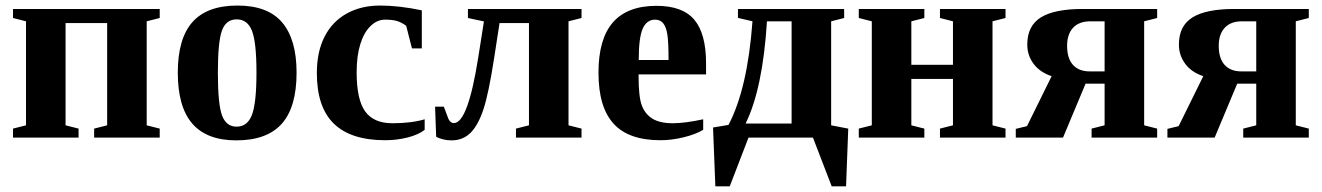

<svg xmlns="http://www.w3.org/2000/svg" viewBox="-20 -491 4716 685"><path d="M362.3 -408.7H213.9V-43.9L260.3 -32.2V0H26.4V-32.2L72.8 -43.9V-415L26.4 -426.8V-459H549.8V-426.8L503.4 -415V-43.9L549.8 -32.2V0H315.9V-32.2L362.3 -43.9Z M1038.1 -231.9Q1038.1 -108.4 985.1 -49.3Q932.1 9.8 823.2 9.8Q717.8 9.8 666 -50Q614.3 -109.9 614.3 -231.9Q614.3 -353.5 666.7 -412.4Q719.2 -471.2 827.1 -471.2Q936 -471.2 987.1 -410.4Q1038.1 -349.6 1038.1 -231.9ZM895 -231.9Q895 -339.4 879.2 -380.6Q863.3 -421.9 824.2 -421.9Q786.6 -421.9 772 -382.3Q757.3 -342.8 757.3 -231.9Q757.3 -119.1 772.2 -79.1Q787.1 -39.1 824.2 -39.1Q862.8 -39.1 878.9 -81.3Q895 -123.5 895 -231.9Z M1495.1 -27.8Q1473.1 -10.3 1434.3 -0.5Q1395.5 9.3 1354.5 9.3Q1231.9 9.3 1171.1 -49.8Q1110.4 -108.9 1110.4 -230.5Q1110.4 -306.2 1137.9 -360.1Q1165.5 -414.1 1216.8 -442.6Q1268.1 -471.2 1335.9 -471.2Q1404.3 -471.2 1484.9 -454.1V-318.4H1449.7L1429.2 -398.9Q1412.6 -411.1 1396.5 -416Q1380.4 -420.9 1354 -420.9Q1325.2 -420.9 1301.8 -397.9Q1278.3 -375 1265.4 -333.3Q1252.4 -291.5 1252.4 -233.4Q1252.4 -135.3 1283 -93.3Q1313.5 -51.3 1379.9 -51.3Q1447.3 -51.3 1495.1 -65.4Z M1599.1 -51.8Q1649.4 -51.8 1686.5 -287.6L1706.5 -414.6L1649.4 -426.8V-459H2054.7V-426.8L2008.3 -415V-43.9L2054.7 -32.2V0H1820.8V-32.2L1867.2 -43.9V-408.7H1762.2L1742.7 -282.2Q1723.1 -155.8 1704.3 -99.6Q1685.5 -43.5 1658.4 -16.8Q1631.3 9.8 1590.8 9.8Q1574.7 9.8 1559.6 5.9Q1544.4 2 1536.1 -3.4L1532.2 -110.4H1563.5L1579.6 -67.4Q1586.9 -51.8 1599.1 -51.8Z M2322.3 -470.2Q2415.5 -470.2 2457.3 -420.4Q2499 -370.6 2499 -265.6V-225.6H2258.3V-217.8Q2258.3 -145 2270 -114.3Q2281.7 -83.5 2308.1 -67.4Q2334.5 -51.3 2380.4 -51.3Q2423.3 -51.3 2488.8 -65.4V-27.8Q2461.9 -11.7 2419.2 -1.2Q2376.5 9.3 2335.9 9.3Q2223.1 9.3 2169.2 -49.6Q2115.2 -108.4 2115.2 -231.9Q2115.2 -352.1 2166.7 -411.1Q2218.3 -470.2 2322.3 -470.2ZM2316.9 -420.9Q2287.6 -420.9 2273.2 -389.2Q2258.8 -357.4 2258.8 -276.9H2365.2Q2365.2 -342.3 2360.8 -368.9Q2356.4 -395.5 2345.9 -408.2Q2335.4 -420.9 2316.9 -420.9Z M2612.8 -427.2V-459H2991.7V-426.8L2945.3 -415V-43.9L3006.3 -32.2L2998.5 173.8H2947.3L2880.4 0H2650.4L2583.5 173.8H2532.2L2523.9 -36.1L2579.1 -45.4Q2647 -174.3 2664.6 -415ZM2640.1 -50.3H2804.2V-415H2716.3Q2701.2 -174.3 2640.1 -50.3Z M3379.9 -209.5H3231.4V-43.9L3277.8 -32.2V0H3043.9V-32.2L3090.3 -43.9V-415L3043.9 -426.8V-459H3277.8V-426.8L3231.4 -415V-259.8H3379.9V-415L3333.5 -426.8V-459H3567.4V-426.8L3521 -415V-43.9L3567.4 -32.2V0H3333.5V-32.2L3379.9 -43.9Z M3920.9 -43.9V-192.4H3853L3772.5 0H3604V-31.2L3644 -41L3731.9 -219.2Q3689.5 -233.4 3667.2 -263.7Q3645 -293.9 3645 -332Q3645 -398.9 3693.6 -429Q3742.2 -459 3842.8 -459H4108.4V-426.8L4062 -415V-43.9L4108.4 -32.2V0H3874.5V-32.2ZM3920.9 -415H3870.6Q3829.6 -415 3808.3 -391.8Q3787.1 -368.7 3787.1 -327.6Q3787.1 -282.7 3808.1 -259.5Q3829.1 -236.3 3867.7 -236.3H3920.9Z M4461.9 -43.9V-192.4H4394L4313.5 0H4145V-31.2L4185.1 -41L4272.9 -219.2Q4230.5 -233.4 4208.3 -263.7Q4186 -293.9 4186 -332Q4186 -398.9 4234.6 -429Q4283.2 -459 4383.8 -459H4649.4V-426.8L4603 -415V-43.9L4649.4 -32.2V0H4415.5V-32.2ZM4461.9 -415H4411.6Q4370.6 -415 4349.4 -391.8Q4328.1 -368.7 4328.1 -327.6Q4328.1 -282.7 4349.1 -259.5Q4370.1 -236.3 4408.7 -236.3H4461.9Z"/></svg>

Font: Tinos
Style: Bold
Weight: 700
Designer: Steve Matteson
Foundry: Monotype Imaging Inc.
Version: Version 1.23